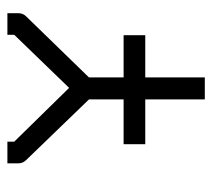

<svg xmlns="http://www.w3.org/2000/svg" viewBox="-48 -590 587 532"><g transform="rotate(-90 246.0 -323.5)"><path d="M113 -245V-275H237V-371L69 -545Q60 -554 60 -566V-597H120V-578L269 -426L416 -578V-597H476V-568Q476 -554 468 -546L298 -371V-275H415V-245V-215H298V-50H237V-215H113Z"/></g></svg>

Font: IBM 3270 Semi-Condensed
Style: Condensed
Weight: 400
Monospace: yes
Version: Version 2.3.1